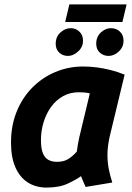

<svg xmlns="http://www.w3.org/2000/svg" viewBox="-20 -840 600 872"><path d="M189 12Q140 11 104.5 -12.5Q69 -36 49.5 -81Q30 -126 30 -193Q30 -269 55.5 -332.5Q81 -396 126.5 -442Q172 -488 231.5 -513Q291 -538 358 -538Q388 -538 419 -534Q450 -530 482 -522Q514 -514 546 -501L477 -215Q473 -195 470.5 -175.5Q468 -156 468 -136Q468 -103 474 -72.5Q480 -42 490 -11L369 9Q365 1 357.5 -16.5Q350 -34 348 -40Q326 -24 287.5 -6Q249 12 189 12ZM239 -105Q271 -105 292 -119Q313 -133 329 -152Q331 -169 333.5 -183Q336 -197 340 -216L388 -416Q375 -419 362 -420Q349 -421 337 -421Q298 -421 266 -403Q234 -385 212 -354.5Q190 -324 178 -285Q166 -246 166 -204Q166 -165 175 -143.5Q184 -122 200.5 -113.5Q217 -105 239 -105ZM276 -740 295 -820H555L536 -740ZM289 -586Q265 -586 249 -601Q233 -616 233 -641Q233 -673 254.5 -692.5Q276 -712 301 -712Q324 -712 340.5 -696.5Q357 -681 357 -655Q357 -626 334.5 -606Q312 -586 289 -586ZM473 -586Q450 -586 433.5 -601Q417 -616 417 -641Q417 -673 438 -692.5Q459 -712 484 -712Q508 -712 524.5 -696.5Q541 -681 541 -655Q541 -626 519.5 -606Q498 -586 473 -586Z"/></svg>

Font: Ubuntu Sans Mono
Style: Italic
Weight: 400
Italic angle: -13.5°
Monospace: yes
Designer: Dalton Maag Ltd
Foundry: Dalton Maag Ltd
Version: Version 1.006